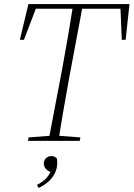

<svg xmlns="http://www.w3.org/2000/svg" viewBox="-20 -694 658 946"><path d="M78 -498 120 -674H618L599 -498H580L573 -668L594 -651H136L163 -668L98 -498ZM118 0 121 -17 239 -26H257L376 -17L373 0ZM219 0 288 -363Q302 -440 315.5 -518Q329 -596 341 -674H389L321 -311Q307 -234 293.5 -156Q280 -78 268 0ZM262 108Q262 137 249.5 161Q237 185 216 203Q195 221 170 232L162 217Q180 208 194 197Q208 186 217.5 172.5Q227 159 233 144L234 155Q215 149 205.5 137.5Q196 126 196 112Q196 96 206.5 85.5Q217 75 233 75Q242 75 248 78Q254 81 260 86Q261 91 261.5 96.5Q262 102 262 108Z"/></svg>

Font: Source Serif 4 48pt Light
Style: Italic
Weight: 300
Italic angle: -12°
Designer: Frank Grießhammer
Foundry: Adobe Systems Incorporated
Version: Version 4.004;hotconv 1.0.116;makeotfexe 2.5.65601